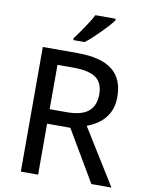

<svg xmlns="http://www.w3.org/2000/svg" viewBox="-100 -1013 828 1083"><g transform="rotate(10 314.0 -471.0)"><path d="M295 -714Q430 -714 494.5 -663Q559 -612 559 -509Q559 -454 538 -416Q517 -378 485 -355Q453 -332 417 -319L615 0H500L328 -292H195V0H96V-714ZM289 -629H195V-375H293Q378 -375 417 -408Q456 -441 456 -505Q456 -572 415 -600.5Q374 -629 289 -629ZM473 -932Q463 -918 445 -898Q427 -878 405.5 -856.5Q384 -835 363 -815.5Q342 -796 323 -782H259V-794Q274 -813 292 -839Q310 -865 328 -892.5Q346 -920 357 -942H473Z"/></g></svg>

Font: Noto Sans Sundanese Medium
Style: Regular
Weight: 500
Version: Version 2.003